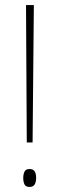

<svg xmlns="http://www.w3.org/2000/svg" viewBox="-20 -734 234 760"><path d="M109 -170H86L83 -714H114ZM72 -30Q72 -44 77 -54.5Q82 -65 97 -65Q111 -65 117 -56Q123 -47 123 -30Q123 -13 117 -3.5Q111 6 97 6Q82 6 77 -4Q72 -14 72 -30Z"/></svg>

Font: Noto Sans Khmer ExtraCondensed Thin
Style: Regular
Weight: 250
Width: 2
Designer: Danh Hong and the Monotype Design Team
Foundry: Monotype Imaging Inc.
Version: Version 2.004